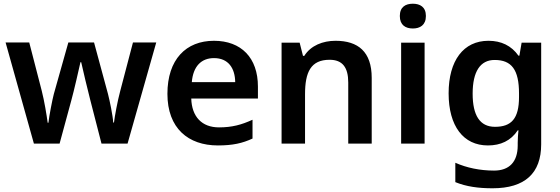

<svg xmlns="http://www.w3.org/2000/svg" viewBox="-20 -771 3006 1031"><path d="M465 -233 525 0H665L819 -543H694L626 -284C611 -229 596 -146 592 -113H588C586 -150 569 -231 560 -266L485 -543H347L269 -266C261 -236 244 -148 240 -112H236C231 -150 218 -230 204 -284L137 -543H10L162 0H300L363 -232C377 -282 404 -401 412 -437H416C424 -401 452 -282 465 -233Z M1129 -552C979 -552 879 -452 879 -267C879 -82 991 10 1150 10C1230 10 1282 -2 1336 -27V-128C1277 -101 1226 -87 1156 -87C1064 -87 1010 -144 1007 -242H1365V-306C1365 -461 1275 -552 1129 -552ZM1129 -459C1206 -459 1242 -405 1243 -330H1010C1017 -415 1061 -459 1129 -459Z M1782 -552C1714 -552 1649 -527 1614 -471H1607L1589 -542H1492V0H1618V-265C1618 -384 1649 -450 1750 -450C1819 -450 1850 -409 1850 -328V0H1976V-353C1976 -493 1903 -552 1782 -552Z M2197 -751C2158 -751 2127 -734 2127 -685C2127 -636 2158 -618 2197 -618C2235 -618 2267 -636 2267 -685C2267 -734 2235 -751 2197 -751ZM2260 -542H2134V0H2260Z M2603 -552C2469 -552 2389 -446 2389 -270C2389 -94 2468 10 2600 10C2668 10 2723 -15 2760 -71H2764C2762 -55 2760 -24 2760 -4V10C2760 98 2715 145 2633 145C2557 145 2486 130 2425 103V207C2484 231 2548 240 2625 240C2799 240 2886 159 2886 4V-542H2781L2769 -472H2764C2726 -526 2671 -552 2603 -552ZM2636 -449C2727 -449 2767 -397 2767 -269V-250C2767 -134 2726 -90 2638 -90C2557 -90 2518 -151 2518 -268C2518 -387 2559 -449 2636 -449Z"/></svg>

Font: Noto Sans Sinhala SemiBold
Style: Regular
Weight: 600
Designer: Jelle Bosma - Monotype Design Team
Foundry: Monotype Imaging Inc.
Version: Version 2.006